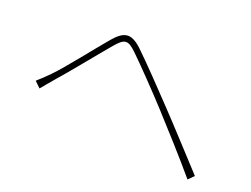

<svg xmlns="http://www.w3.org/2000/svg" viewBox="-87 -787 1174 897"><g transform="rotate(20 500.0 -339.0)"><path d="M81 -262 110 -234C123 -249 143 -275 161 -295C211 -351 308 -472 364 -538C404 -585 421 -590 466 -547C514 -501 611 -400 668 -338C738 -261 830 -160 905 -71L932 -98C855 -181 758 -288 690 -359C633 -419 538 -519 484 -570C425 -626 390 -615 343 -560C286 -493 190 -369 140 -318C118 -296 103 -281 81 -262Z"/></g></svg>

Font: Harano Aji Gothic ExtraLight
Style: Regular
Weight: 250
Foundry: Masamichi Hosoda
Version: HaranoAjiGothic-ExtraLight version 20230610;ttx 4.39.4